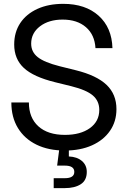

<svg xmlns="http://www.w3.org/2000/svg" viewBox="-20 -759 654 983"><path d="M312.5 11.7Q228.5 11.7 167 -18.3Q105.5 -48.3 71.8 -103.5Q38.1 -158.7 38.1 -234.4H127.9Q127.9 -156.2 176.5 -112.3Q225.1 -68.4 312.5 -68.4Q392.1 -68.4 440.2 -103Q488.3 -137.7 488.3 -196.3Q488.3 -241.7 455.6 -270Q422.9 -298.3 344.2 -317.9L262.7 -337.9Q151.4 -365.2 102.1 -411.1Q52.7 -457 52.7 -531.2Q52.7 -594.2 83.7 -640.9Q114.7 -687.5 171.4 -713.4Q228 -739.3 303.7 -739.3Q417.5 -739.3 485.1 -678.5Q552.7 -617.7 555.7 -512.7H468.8Q464.8 -581.1 419.9 -619.9Q375 -658.7 300.8 -658.7Q230 -658.7 184.8 -624.3Q139.6 -589.8 139.6 -535.6Q139.6 -493.2 173.1 -466.6Q206.5 -439.9 285.6 -419.9L368.2 -399.4Q474.6 -373 525.4 -324.7Q576.2 -276.4 576.2 -200.2Q576.2 -137.2 543.2 -89.4Q510.3 -41.5 450.9 -14.9Q391.6 11.7 312.5 11.7ZM254.9 204.1V153.3H312Q360.4 153.3 360.4 121.1Q360.4 88.9 312 88.9H272.5L287.1 -23.4H332.5V42Q374.5 43.9 399.4 65.2Q424.3 86.4 424.3 121.1Q424.3 164.1 393.6 184.1Q362.8 204.1 312 204.1Z"/></svg>

Font: Inter Display
Style: Regular
Weight: 400
Designer: Rasmus Andersson
Foundry: rsms
Version: Version 4.001;git-9221beed3